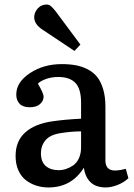

<svg xmlns="http://www.w3.org/2000/svg" viewBox="-20 -802 584 836"><path d="M304.2 -580.1 165 -672.9Q128.9 -696.8 128.9 -727.1Q128.9 -747.6 144 -764.9Q159.2 -782.2 183.1 -782.2Q192.9 -782.2 200.9 -775.9Q209 -769.5 222.2 -752.9L330.1 -607.9ZM190.9 14.2Q163.6 14.2 139.2 6.6Q114.7 -1 93.8 -16.6Q72.8 -32.2 60.3 -59.6Q47.9 -86.9 47.9 -123Q47.9 -188 90.1 -225.6Q132.3 -263.2 209 -273.9Q262.2 -281.7 333 -285.2V-355Q333 -415.5 308.1 -441.2Q283.2 -466.8 233.9 -466.8Q205.1 -466.8 180.9 -458.3Q156.7 -449.7 145 -438Q169.9 -394.5 169.9 -381.8Q169.9 -362.8 154.3 -348.9Q138.7 -335 109.9 -335Q79.6 -335 65.2 -350.3Q50.8 -365.7 50.8 -390.1Q50.8 -444.3 110.4 -483.6Q169.9 -522.9 249 -522.9Q282.7 -522.9 310.1 -517.8Q337.4 -512.7 362.1 -500Q386.7 -487.3 403.1 -466.8Q419.4 -446.3 429.2 -413.6Q439 -380.9 439 -337.9V-104Q439 -72.8 459.7 -63.5Q480.5 -54.2 527.8 -66.9L539.1 -25.9Q519 -7.3 491.7 3.4Q464.4 14.2 440.9 14.2Q397.5 14.2 374 -8.8Q350.6 -31.7 345.2 -71.8Q291.5 14.2 190.9 14.2ZM234.9 -61Q251.5 -61 267.3 -66.2Q283.2 -71.3 298.6 -81.8Q314 -92.3 323.5 -112.8Q333 -133.3 333 -160.2V-230Q291 -230 243.2 -222.2Q198.2 -215.3 178.2 -191.4Q158.2 -167.5 158.2 -134.8Q158.2 -97.2 179.4 -79.1Q200.7 -61 234.9 -61Z"/></svg>

Font: Literata Book Medium
Style: Regular
Weight: 500
Designer: Latin by Veronika Burian and Jose Scaglione. Greek by Irene Vlachou. Cyrillic by Vera Evstafieva
Foundry: TypeTogether
Version: Version 2.003;PS 002.003;hotconv 1.0.88;makeotf.lib2.5.64775